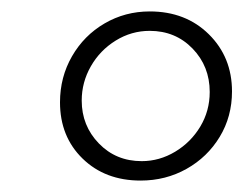

<svg xmlns="http://www.w3.org/2000/svg" viewBox="-20 -729 426 336"><path d="M85 -550Q85 -594 106 -630.5Q127 -667 163 -688Q199 -709 242 -709Q305 -709 345.5 -669Q386 -629 386 -569Q386 -525 364.5 -489.5Q343 -454 306.5 -433.5Q270 -413 226 -413Q164 -413 124.5 -451.5Q85 -490 85 -550ZM123 -553Q123 -509 153 -478Q183 -447 228 -447Q259 -447 286.5 -463.5Q314 -480 330.5 -507.5Q347 -535 347 -568Q347 -613 317 -644Q287 -675 242 -675Q210 -675 182.5 -658Q155 -641 139 -613Q123 -585 123 -553Z"/></svg>

Font: Josefin Sans Light
Style: Italic
Weight: 300
Italic angle: -7°
Designer: Santiago Orozco
Foundry: Typemade
Version: Version 2.000